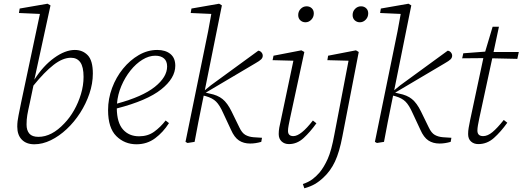

<svg xmlns="http://www.w3.org/2000/svg" viewBox="-20 -764 2814 1034"><path d="M123 -93Q123 -62 138 -44.5Q153 -27 187 -27Q259 -27 327 -100Q356 -130 379 -170.5Q402 -211 416 -257.5Q430 -304 430 -350Q430 -404 412.5 -428.5Q395 -453 362 -453Q318 -453 268.5 -414.5Q219 -376 160 -303L141 -212Q131 -168 127 -144.5Q123 -121 123 -93ZM165 13Q122 13 97.5 -12Q73 -37 73 -82Q73 -111 80 -143.5Q87 -176 94 -213L195 -689L82 -694L86 -718L236 -744L252 -735L165 -335Q212 -409 271.5 -452Q331 -495 383 -495Q425 -495 452.5 -466.5Q480 -438 480 -368Q480 -314 461.5 -259.5Q443 -205 411.5 -156Q380 -107 339.5 -69Q299 -31 254 -9Q209 13 165 13Z M816 -464Q782 -464 747 -442.5Q712 -421 682.5 -384Q653 -347 633.5 -301Q614 -255 610 -206Q747 -243 813.5 -296Q880 -349 880 -406Q880 -435 863 -449.5Q846 -464 816 -464ZM715 13Q651 13 606.5 -31Q562 -75 562 -171Q562 -232 583.5 -290Q605 -348 642.5 -394Q680 -440 727.5 -467.5Q775 -495 827 -495Q871 -495 897.5 -473.5Q924 -452 924 -410Q924 -343 848 -282.5Q772 -222 609 -180Q610 -103 642.5 -66.5Q675 -30 729 -30Q776 -30 810 -54.5Q844 -79 872 -115L890 -101Q859 -52 815.5 -19.5Q772 13 715 13Z M979 0 1082 -503Q1092 -550 1101 -596Q1110 -642 1118 -689L1007 -694L1011 -718L1160 -744L1175 -735L1083 -278L1116 -305L1371 -491Q1381 -490 1388 -482Q1395 -474 1395 -464Q1395 -453 1386.5 -444.5Q1378 -436 1355 -423L1088 -265L1109 -260Q1152 -252 1178.5 -230.5Q1205 -209 1227 -164L1269 -78Q1283 -48 1301.5 -37.5Q1320 -27 1345 -25L1391 -22L1387 0Q1356 9 1327 9Q1292 9 1267 -7.5Q1242 -24 1224 -65L1182 -155Q1163 -198 1143.5 -217Q1124 -236 1089 -246L1077 -249L1069 -210Q1058 -158 1048 -105.5Q1038 -53 1028 0L990 6Z M1481 -42Q1481 -59 1484 -76.5Q1487 -94 1493 -119L1560 -437L1448 -440L1453 -464L1603 -493L1619 -484L1542 -127Q1538 -108 1534.5 -89.5Q1531 -71 1531 -59Q1531 -31 1560 -31Q1600 -31 1665 -115L1684 -100Q1651 -54 1615.5 -21Q1580 12 1536 12Q1512 12 1496.5 -2.5Q1481 -17 1481 -42ZM1625 -644Q1609 -644 1597.5 -654.5Q1586 -665 1586 -683Q1586 -703 1599.5 -716.5Q1613 -730 1631 -730Q1648 -730 1659 -719.5Q1670 -709 1670 -692Q1670 -672 1656.5 -658Q1643 -644 1625 -644Z M1619 250 1611 227Q1641 217 1661.5 202Q1682 187 1701 165Q1725 136 1745 91.5Q1765 47 1781 -41L1857 -437L1743 -440L1747 -464L1897 -493L1912 -484L1824 -30Q1808 55 1784 106Q1760 157 1722 192Q1700 213 1676 227Q1652 241 1619 250ZM1918 -644Q1902 -644 1890.5 -654.5Q1879 -665 1879 -683Q1879 -703 1892.5 -716.5Q1906 -730 1924 -730Q1941 -730 1952 -719.5Q1963 -709 1963 -692Q1963 -672 1949.5 -658Q1936 -644 1918 -644Z M1999 0 2102 -503Q2112 -550 2121 -596Q2130 -642 2138 -689L2027 -694L2031 -718L2180 -744L2195 -735L2103 -278L2136 -305L2391 -491Q2401 -490 2408 -482Q2415 -474 2415 -464Q2415 -453 2406.5 -444.5Q2398 -436 2375 -423L2108 -265L2129 -260Q2172 -252 2198.5 -230.5Q2225 -209 2247 -164L2289 -78Q2303 -48 2321.5 -37.5Q2340 -27 2365 -25L2411 -22L2407 0Q2376 9 2347 9Q2312 9 2287 -7.5Q2262 -24 2244 -65L2202 -155Q2183 -198 2163.5 -217Q2144 -236 2109 -246L2097 -249L2089 -210Q2078 -158 2068 -105.5Q2058 -53 2048 0L2010 6Z M2556 12Q2532 12 2516.5 -2Q2501 -16 2501 -42Q2501 -59 2504 -76Q2507 -93 2512 -118L2583 -451L2469 -450L2475 -477L2593 -486L2633 -620H2667L2638 -484H2774L2766 -447L2631 -450L2561 -126Q2557 -107 2554 -90Q2551 -73 2551 -61Q2551 -31 2582 -31Q2606 -31 2632 -52.5Q2658 -74 2693 -118L2712 -103Q2677 -54 2640 -21Q2603 12 2556 12Z"/></svg>

Font: Source Serif 4 SmText Light
Style: Italic
Weight: 300
Italic angle: -12°
Designer: Frank Grießhammer
Foundry: Adobe
Version: Version 4.005;hotconv 1.1.0;makeotfexe 2.6.0